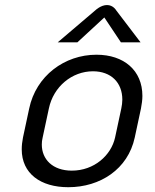

<svg xmlns="http://www.w3.org/2000/svg" viewBox="-20 -737 623 773"><path d="M400 -666.7 466.7 -566.7H545.8L447.5 -695.8C447.5 -695.8 435.8 -716.7 410.8 -716.7C385.8 -716.7 364.2 -695.8 364.2 -695.8L212.5 -566.7H291.7ZM354.2 -450C426.7 -450 472.5 -405 472.5 -335.8C472.5 -324.2 470.8 -312.5 468.3 -300L443.3 -183.3C427.5 -111.7 359.2 -50 269.2 -50C191.7 -50 148.3 -95.8 148.3 -155C148.3 -164.2 149.2 -173.3 151.7 -183.3L176.7 -300C195 -388.3 270 -450 354.2 -450ZM368.3 -516.7C240 -516.7 125 -431.7 97.5 -300L72.5 -183.3C69.2 -166.7 67.5 -150.8 67.5 -135.8C67.5 -38.3 143.3 16.7 255 16.7C383.3 16.7 495 -55.8 522.5 -183.3L547.5 -300C550.8 -317.5 553.3 -335 553.3 -350.8C553.3 -453.3 479.2 -516.7 368.3 -516.7Z"/></svg>

Font: BoonHome
Style: Book Oblique
Weight: 400
Italic angle: -12°
Designer: Sungsit Sawaiwan
Foundry: Sungsit Sawaiwan
Version: Version 0.2